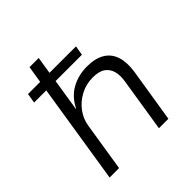

<svg xmlns="http://www.w3.org/2000/svg" viewBox="-184 -855 1005 1005"><g transform="rotate(-45 318.0 -352.5)"><path d="M67 0 155 -557H65L74 -611H164L179 -705H247L232 -610H428L419 -557H224L196 -379H198Q228 -439 279.5 -467Q331 -495 394 -495Q455 -495 493 -472Q531 -449 545 -405.5Q559 -362 550 -300L502 0H432L479 -297Q486 -337 478 -367.5Q470 -398 445.5 -415.5Q421 -433 375 -433Q325 -433 283 -410.5Q241 -388 214 -351.5Q187 -315 180 -271L137 0Z"/></g></svg>

Font: Nunito Sans 7pt Light
Style: Italic
Weight: 300
Italic angle: -9°
Designer: Vernon Adams
Foundry: Vernon Adams
Version: Version 3.101;gftools[0.9.27]